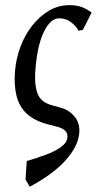

<svg xmlns="http://www.w3.org/2000/svg" viewBox="-20 -481 369 729"><path d="M93 228 77 200.6 81.5 130.5Q118.7 119.5 153.1 106.9Q187.6 94.2 210.8 77.7Q234 61.3 236 40.1Q239 10.6 196 -0.1L157.5 -10.1Q109.3 -23.5 81.2 -49.8Q53.1 -76 42.9 -116.7Q32.6 -157.4 37 -211Q40.8 -257.9 57.2 -302.3Q73.6 -346.8 101.3 -382.6Q129 -418.4 165.3 -440Q201.7 -461.5 243.5 -461.5Q271.3 -461.5 291 -454Q310.6 -446.4 327.9 -433L294.4 -367.5L278 -364.5Q268.3 -382.9 249 -397.2Q229.8 -411.5 205 -411.5Q173 -411.5 148.7 -364.4Q124.3 -317.2 115.9 -233.5Q108.7 -167.8 120.9 -130.2Q133.1 -92.5 178.9 -80.9L212.5 -71.5Q242 -63.6 263.1 -38.4Q284.3 -13.2 280.9 24.9Q276.5 74.2 229.7 126.9Q183 179.6 93 228Z"/></svg>

Font: Ancizar Serif Light
Style: Italic
Weight: 300
Italic angle: -4°
Designer: Cesar Puertas, Viviana Monsalve, Julian Moncada, Julian Prieto, Jose Castro, Felipe Aragon, Mariel Hernandez, Sara Alarc
Version: Version 8.100